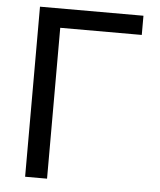

<svg xmlns="http://www.w3.org/2000/svg" viewBox="-52 -772 681 818"><g transform="rotate(5 288.0 -363.5)"><path d="M528.4 -727.3H85.9V0H179.7V-645.2H528.4Z"/></g></svg>

Font: Margiela Sans Text
Style: Regular
Weight: 400
Designer: Stefan Endress, Andreas Faust
Version: Version 1.100;FEAKit 1.0